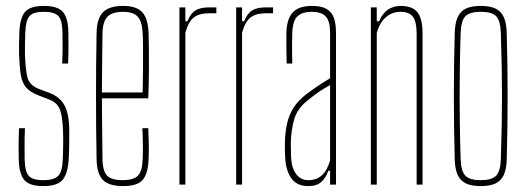

<svg xmlns="http://www.w3.org/2000/svg" viewBox="-20 -625 1786 650"><path d="M126.5 5Q79.5 5 62 -16Q44.5 -37 43.5 -85Q43 -107 43 -133Q43 -159 44.5 -191H64.5Q63 -159.5 63.2 -134Q63.5 -108.5 63.5 -85Q64.5 -44 77.5 -29.5Q90.5 -15 126.5 -15Q162.5 -15 176.8 -29.5Q191 -44 192.5 -85Q193 -101 193.5 -117.5Q194 -134 194 -149.8Q194 -165.5 193.5 -179Q192 -228.5 183.2 -253.2Q174.5 -278 144.5 -289L110.5 -302Q82 -313 68.5 -328.8Q55 -344.5 50.5 -371.2Q46 -398 44.5 -442Q44 -461.5 44.5 -478Q45 -494.5 45.5 -514Q47 -563 64.2 -584Q81.5 -605 128.5 -605Q176 -605 193.5 -584Q211 -563 211.5 -514Q211.5 -493 211.8 -467.8Q212 -442.5 210.5 -410H190.5Q191.5 -431 191.8 -449Q192 -467 191.8 -483Q191.5 -499 191.5 -514Q191 -556 177.8 -570.5Q164.5 -585 128.5 -585Q92.5 -585 79.8 -570.5Q67 -556 65.5 -514Q65 -493 64.5 -476.5Q64 -460 64.5 -442Q66 -394 72.2 -365.5Q78.5 -337 111.5 -324L146.5 -311Q182.5 -297.5 198.5 -268.2Q214.5 -239 214.5 -179Q214.5 -157.5 214.2 -132.2Q214 -107 212.5 -85Q209.5 -37 191.8 -16Q174 5 126.5 5Z M397 5Q348.5 5 328.2 -16Q308 -37 307 -85Q306 -138.5 305.5 -192.2Q305 -246 305 -299.5Q305 -353 305.5 -406.8Q306 -460.5 307 -514Q308 -563 329 -584Q350 -605 397 -605Q441.5 -605 461.2 -584Q481 -563 483 -514Q483.5 -496 484 -465Q484.5 -434 484.2 -390.5Q484 -347 482 -292H325Q325 -245.5 325.8 -196Q326.5 -146.5 327 -85Q328 -44 343.5 -29.5Q359 -15 395 -15Q431 -15 446.2 -29.5Q461.5 -44 463 -85Q464 -107.5 463.8 -133.2Q463.5 -159 462 -191H482Q483.5 -159 483.8 -133Q484 -107 483 -85Q481 -37 463 -16Q445 5 397 5ZM325 -312H463Q464 -356.5 464.2 -395.5Q464.5 -434.5 464.2 -464.8Q464 -495 463 -514Q461 -552.5 446 -568.8Q431 -585 397 -585Q360.5 -585 344.2 -568.8Q328 -552.5 327 -514Q326.5 -455 325.8 -406.5Q325 -358 325 -312Z M587.5 0V-600H607.5V-553H614.5Q625 -579.5 641.8 -589.8Q658.5 -600 687.5 -600Q693.5 -600 700 -600Q706.5 -600 712.5 -600V-580H687.5Q654 -580 635.8 -565.5Q617.5 -551 607.5 -514V0Z M779.5 0V-600H799.5V-553H806.5Q817 -579.5 833.8 -589.8Q850.5 -600 879.5 -600Q885.5 -600 892 -600Q898.5 -600 904.5 -600V-580H879.5Q846 -580 827.8 -565.5Q809.5 -551 799.5 -514V0Z M1023.5 5Q985.5 5 966.8 -20.8Q948 -46.5 945.5 -90Q945 -105 944.5 -118Q944 -131 944.5 -145Q945.5 -177 951.5 -205.2Q957.5 -233.5 972.5 -258.2Q987.5 -283 1015.5 -305Q1033.5 -318.5 1054.8 -333Q1076 -347.5 1097.5 -360V-514Q1097.5 -552.5 1083.2 -568.8Q1069 -585 1034.5 -585Q1004.5 -585 987.8 -570.5Q971 -556 969.5 -514Q969 -499.5 968.8 -482.2Q968.5 -465 968.8 -446.5Q969 -428 969.5 -410H950.5Q950 -437 949.5 -464.8Q949 -492.5 949.5 -514Q950.5 -546.5 960 -566.5Q969.5 -586.5 988.5 -595.8Q1007.5 -605 1036.5 -605Q1066.5 -605 1084.2 -595.5Q1102 -586 1109.8 -566Q1117.5 -546 1117.5 -514V0H1097.5V-47H1091.5Q1084 -24.5 1068.5 -9.8Q1053 5 1023.5 5ZM1023.5 -15Q1052 -15 1070 -31.8Q1088 -48.5 1097.5 -82V-337Q1081 -328 1062.2 -315.8Q1043.5 -303.5 1015.5 -280Q985 -254 975.5 -219.5Q966 -185 964.5 -145Q964.5 -137 964.8 -121.5Q965 -106 965.5 -90Q968 -54 983.5 -34.5Q999 -15 1023.5 -15Z M1235.5 0V-600H1255.5V-553H1263.5Q1273.5 -578 1292.2 -591.5Q1311 -605 1336.5 -605Q1375.5 -605 1392.8 -584Q1410 -563 1410.5 -514V0H1390.5V-514Q1390 -552.5 1377.5 -568.8Q1365 -585 1336.5 -585Q1307.5 -585 1286.5 -566.8Q1265.5 -548.5 1255.5 -514V0Z M1607.5 5Q1576 5 1557 -4.2Q1538 -13.5 1529.2 -33.2Q1520.5 -53 1519.5 -85Q1518 -138.5 1517.2 -192.2Q1516.5 -246 1516.5 -299.5Q1516.5 -353 1517.2 -406.8Q1518 -460.5 1519.5 -514Q1520.5 -546.5 1529.2 -566.5Q1538 -586.5 1557 -595.8Q1576 -605 1607.5 -605Q1639 -605 1658 -595.8Q1677 -586.5 1685.8 -566.5Q1694.5 -546.5 1695.5 -514Q1697 -460.5 1697.8 -406.8Q1698.5 -353 1698.5 -299.5Q1698.5 -246 1697.8 -192.2Q1697 -138.5 1695.5 -85Q1694.5 -53 1685.8 -33.2Q1677 -13.5 1658 -4.2Q1639 5 1607.5 5ZM1607.5 -15Q1643.5 -15 1658.8 -29.5Q1674 -44 1675.5 -85Q1677.5 -148.5 1678.5 -200Q1679.5 -251.5 1679.5 -299.5Q1679.5 -347.5 1678.5 -399Q1677.5 -450.5 1675.5 -514Q1674 -556 1659.2 -570.5Q1644.5 -585 1607.5 -585Q1571 -585 1556 -570.5Q1541 -556 1539.5 -514Q1537.5 -450.5 1536.8 -399Q1536 -347.5 1536 -299.5Q1536 -251.5 1536.8 -200Q1537.5 -148.5 1539.5 -85Q1541 -44 1556.2 -29.5Q1571.5 -15 1607.5 -15Z"/></svg>

Font: Big Shoulders Thin
Style: Regular
Weight: 100
Designer: Patric King
Foundry: XO Type Co
Version: Version 2.002